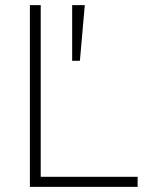

<svg xmlns="http://www.w3.org/2000/svg" viewBox="-20 -725 567 745"><path d="M96 0V-705H138V-39H514V0ZM260 -489V-705H309L290 -489Z"/></svg>

Font: Nunito Sans 12pt ExtraLight
Style: Regular
Weight: 200
Version: Version 3.101;gftools[0.9.27]